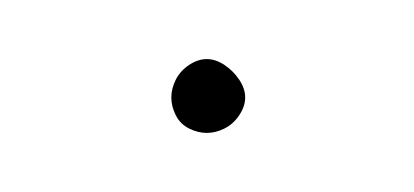

<svg xmlns="http://www.w3.org/2000/svg" viewBox="-20 -1193 140 65"><path d="M38 -1160Q38 -1157 39.5 -1154Q41 -1151 44 -1149.5Q47 -1148 50 -1148Q53 -1148 56 -1149.5Q59 -1151 61 -1154Q63 -1157 63 -1160Q63 -1163 61 -1166Q59 -1169 56 -1171Q53 -1173 50 -1173Q47 -1173 44 -1171Q41 -1169 39.5 -1166Q38 -1163 38 -1160Z"/></svg>

Font: Linefont Thin
Style: Regular
Weight: 100
Monospace: yes
Version: Version 3.002;gftools[0.9.33]